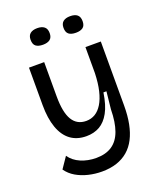

<svg xmlns="http://www.w3.org/2000/svg" viewBox="-159 -809 900 1080"><g transform="rotate(-20 291.0 -268.5)"><path d="M263 173Q222 173 182.5 163.5Q143 154 110.5 135Q78 116 57 86L102 20Q125 54 167 72Q209 90 259 90Q316 90 353.5 65Q391 40 409.5 -11Q428 -62 429 -139L440 -243H422Q411 -170 387 -126.5Q363 -83 328.5 -63.5Q294 -44 249 -44Q193 -44 154.5 -72.5Q116 -101 96 -157Q76 -213 76 -293V-517H167V-312Q167 -216 194.5 -170.5Q222 -125 277 -125Q307 -125 331 -139.5Q355 -154 373 -183.5Q391 -213 401.5 -257Q412 -301 414 -361V-517H506V-134Q506 -74 496.5 -25.5Q487 23 468 60Q449 97 420 122Q391 147 352 160Q313 173 263 173ZM392 -611Q364 -611 349.5 -622.5Q335 -634 335 -661Q335 -686 350 -698Q365 -710 392 -710Q420 -710 434.5 -698Q449 -686 449 -660Q449 -633 434 -622Q419 -611 392 -611ZM195 -611Q168 -611 153 -622Q138 -633 138 -661Q138 -686 153 -698Q168 -710 195 -710Q222 -710 237 -698Q252 -686 252 -660Q252 -634 237 -622.5Q222 -611 195 -611Z"/></g></svg>

Font: Bricolage Grotesque 18pt
Style: Regular
Weight: 400
Version: Version 1.001;gftools[0.9.33.dev8+g029e19f]